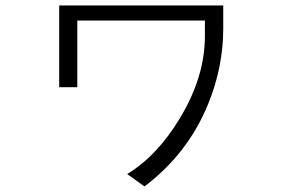

<svg xmlns="http://www.w3.org/2000/svg" viewBox="-20 -714 1040 695"><path d="M194.3 -694.3V-398.4H259.8V-639.6H721.7V-583Q721.7 -436.5 631.8 -287.1Q549.8 -150.4 440.4 -84L502.9 -39.1Q659.2 -157.2 732.4 -335Q788.1 -469.7 788.1 -611.3V-694.3Z"/></svg>

Font: DotumChe
Style: Regular
Weight: 400
Monospace: yes
Version: Version 2.21